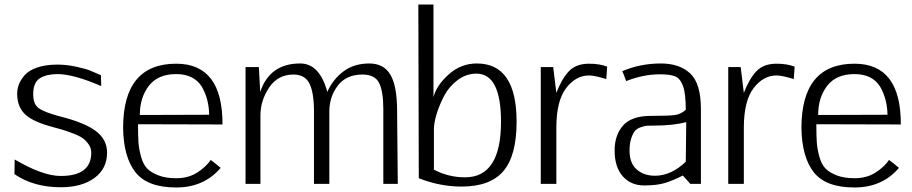

<svg xmlns="http://www.w3.org/2000/svg" viewBox="-20 -814 4036 850"><path d="M235 -528Q277 -528 320.5 -518Q364 -508 378 -502Q392 -496 427 -481Q427 -473 427.5 -456Q428 -439 428 -433Q305 -486 235 -486Q186 -486 156.5 -467.5Q127 -449 127 -397Q127 -352 152 -334.5Q177 -317 244 -299Q353 -272 403.5 -234.5Q454 -197 454 -138Q454 -67 398 -26Q342 15 249 15Q129 15 44 -43Q44 -54 44.5 -75Q45 -96 45 -108Q169 -35 249 -35Q384 -35 384 -138Q384 -158 373 -174Q362 -190 348.5 -200.5Q335 -211 305.5 -222.5Q276 -234 257 -239.5Q238 -245 198 -256Q118 -279 87 -312Q56 -345 56 -399Q56 -420 63.5 -440Q71 -460 89 -481Q107 -502 144.5 -515Q182 -528 235 -528Z M599 -305 906 -306Q905 -376 873 -431Q838 -486 760 -486Q679 -486 639 -434Q599 -382 599 -305ZM760 -25Q814 -25 853 -50Q892 -75 913 -106Q926 -96 936 -88Q946 -80 950 -76.5Q954 -73 957 -71Q883 16 760 16Q633 16 580 -51Q527 -118 525 -247Q525 -532 760 -532Q966 -532 965 -263L591 -264Q591 -215 593 -184.5Q595 -154 604.5 -120Q614 -86 631.5 -68Q649 -50 681.5 -37.5Q714 -25 760 -25Z M1677 0V-330Q1677 -409 1658.5 -446.5Q1640 -484 1584 -484Q1513 -484 1475.5 -435Q1438 -386 1438 -320V0H1370V-320Q1370 -404 1350 -444Q1330 -484 1279 -484Q1210 -484 1171.5 -426.5Q1133 -369 1133 -303V0H1067V-517H1126L1132 -407Q1174 -533 1309 -533Q1395 -533 1429 -407Q1453 -462 1500 -497.5Q1547 -533 1615 -533Q1679 -533 1708.5 -483Q1738 -433 1738 -323L1741 0Z M1901 -241V-63Q1965 -29 2039 -29Q2198 -29 2198 -275Q2198 -488 2089 -488Q2044 -488 2006 -459.5Q1968 -431 1946.5 -390Q1925 -349 1913 -309.5Q1901 -270 1901 -241ZM1834 -25 1832 -794H1899V-384Q1913 -437 1967 -485Q2021 -533 2091 -533Q2267 -533 2267 -275Q2267 -125 2208.5 -56.5Q2150 12 2023 12Q1928 12 1834 -25Z M2443 0H2374V-517H2429L2443 -403Q2467 -465 2498.5 -498.5Q2530 -532 2588 -532Q2634 -532 2668 -519L2664 -464Q2612 -480 2588 -480Q2529 -480 2486 -423.5Q2443 -367 2443 -248Z M3016 -98 3018 -273Q2958 -258 2876 -258Q2856 -258 2845.5 -257.5Q2835 -257 2817.5 -251Q2800 -245 2791 -234.5Q2782 -224 2774.5 -201.5Q2767 -179 2767 -147Q2767 -92 2798.5 -64Q2830 -36 2880 -36Q2951 -36 3016 -98ZM3083 -331V0H3036L3003 -37Q2960 -15 2924 -4Q2888 7 2832 7Q2773 7 2737 -33.5Q2701 -74 2701 -148Q2701 -216 2738.5 -258.5Q2776 -301 2862 -301Q2944 -301 2969.5 -305Q2995 -309 3016 -328Q3016 -399 3004 -432.5Q2992 -466 2970 -475.5Q2948 -485 2900 -485Q2829 -485 2752 -455Q2739 -491 2735 -499Q2815 -533 2906 -533Q2988 -533 3035.5 -489Q3083 -445 3083 -331Z M3273 0H3204V-517H3259L3273 -403Q3297 -465 3328.5 -498.5Q3360 -532 3418 -532Q3464 -532 3498 -519L3494 -464Q3442 -480 3418 -480Q3359 -480 3316 -423.5Q3273 -367 3273 -248Z M3602 -305 3909 -306Q3908 -376 3876 -431Q3841 -486 3763 -486Q3682 -486 3642 -434Q3602 -382 3602 -305ZM3763 -25Q3817 -25 3856 -50Q3895 -75 3916 -106Q3929 -96 3939 -88Q3949 -80 3953 -76.5Q3957 -73 3960 -71Q3886 16 3763 16Q3636 16 3583 -51Q3530 -118 3528 -247Q3528 -532 3763 -532Q3969 -532 3968 -263L3594 -264Q3594 -215 3596 -184.5Q3598 -154 3607.5 -120Q3617 -86 3634.5 -68Q3652 -50 3684.5 -37.5Q3717 -25 3763 -25Z"/></svg>

Font: Afta sans
Style: Regular
Weight: 400
Designer: par.qink
Foundry: Oriol Esparraguera Font
Version: Version 1.000